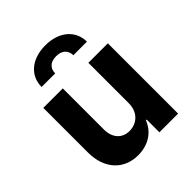

<svg xmlns="http://www.w3.org/2000/svg" viewBox="-216 -914 1054 1054"><g transform="rotate(-45 311.0 -387.0)"><path d="M410.2 -232.2C410.5 -159.1 360.4 -120.7 306.1 -120.7C248.9 -120.7 212 -160.9 211.6 -225.1V-545.5H60.4V-198.2C60.7 -70.7 135.3 7.1 245 7.1C327.1 7.1 386 -35.2 410.5 -99.1H416.2V0H561.4V-545.5H410.2ZM134.9 -633.2H240.4C240.1 -665.8 259.2 -696.4 310.7 -696.4C361.2 -696.4 381 -666.2 381.4 -633.2H486.9C486.5 -719.1 418.3 -780.5 310.7 -780.5C202.4 -780.5 134.6 -719.1 134.9 -633.2Z"/></g></svg>

Font: Magic Ui Pro
Style: Bold
Weight: 700
Designer: Stefan Endress, Andreas Faust
Version: Version 1.000;FEAKit 1.0